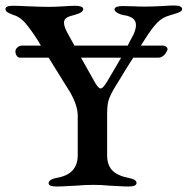

<svg xmlns="http://www.w3.org/2000/svg" viewBox="-20 -674 683 699"><path d="M643 -641Q643 -634 632.5 -629.5Q622 -625 598 -618Q572 -611 553.5 -592.5Q535 -574 510 -535L493 -508H574Q580 -508 585 -504Q590 -500 590 -494L589 -491Q577 -464 555 -464H465Q436 -419 419 -390L395 -351Q379 -323 374.5 -306Q370 -289 370 -259V-109Q370 -74 388 -54.5Q406 -35 445 -27Q461 -24 469 -19.5Q477 -15 477 -8Q477 5 448 5Q430 5 410 3.5Q390 2 380 2Q350 -1 320 -1Q288 -1 256 2Q246 2 225 3.5Q204 5 186 5Q157 5 157 -7Q157 -21 189 -27Q263 -40 263 -109V-253Q263 -289 236 -337L157 -464H53Q45 -464 40.5 -471.5Q36 -479 36 -486Q36 -495 43.5 -501.5Q51 -508 61 -508H129L115 -531Q94 -564 73.5 -588.5Q53 -613 30 -619Q14 -625 7 -629.5Q0 -634 0 -641Q0 -653 26 -653Q43 -653 85 -651Q131 -649 159 -649Q178 -649 212 -651Q242 -653 255 -653Q267 -653 275 -650Q283 -647 283 -641Q283 -628 252 -620Q231 -615 222 -609Q213 -603 213 -591Q213 -578 225 -555L251 -508H445Q449 -517 459 -535Q475 -563 475 -582Q475 -600 461.5 -608.5Q448 -617 429 -619Q418 -621 407.5 -627Q397 -633 397 -640Q397 -646 405 -649Q413 -652 426 -652L469 -651Q482 -650 510 -650Q533 -650 571 -652Q601 -654 613 -654Q643 -654 643 -641ZM421 -464H275L321 -382Q337 -352 346 -352Q351 -352 356.5 -358Q362 -364 373 -382Q392 -414 421 -464Z"/></svg>

Font: EB Garamond Medium
Style: Regular
Weight: 500
Designer: Georg Duffner and Octavio Pardo
Foundry: Georg Duffner
Version: Version 1.000